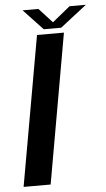

<svg xmlns="http://www.w3.org/2000/svg" viewBox="-55 -827 477 863"><g transform="rotate(-5 183.0 -395.5)"><path d="M16 0H138L257 -675H135.5ZM168 -698H246.5L366 -791H292.5L212 -725.5L152 -791H80.5Z"/></g></svg>

Font: Anybody Thin Medium
Style: Italic
Weight: 500
Italic angle: -10°
Version: Version 1.113;gftools[0.9.25]